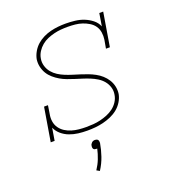

<svg xmlns="http://www.w3.org/2000/svg" viewBox="-137 -643 875 970"><g transform="rotate(-20 300.0 -158.5)"><path d="M245 8Q220 8 196 5Q172 2 149.5 -6.5Q127 -15 109 -30.5Q91 -46 82 -67L71 0H50L80 -181H101L94 -136Q90 -116 93 -96.5Q96 -77 107 -61.5Q118 -46 134 -36Q150 -26 168 -20.5Q186 -15 206 -13Q226 -11 246 -11Q265 -11 284 -12.5Q303 -14 322 -18.5Q341 -23 359.5 -30.5Q378 -38 394 -50Q410 -62 421 -79Q432 -96 435 -115Q439 -136 433 -155.5Q427 -175 414.5 -190Q402 -205 385 -215.5Q368 -226 349.5 -233.5Q331 -241 312 -247Q293 -253 274 -259Q255 -265 236 -272Q217 -279 200 -289Q183 -299 168 -312Q153 -325 143 -341.5Q133 -358 128.5 -378Q124 -398 127 -419Q131 -439 142 -458Q153 -477 169 -491Q185 -505 204.5 -514.5Q224 -524 244.5 -529Q265 -534 285 -536Q305 -538 325 -538Q350 -538 375.5 -535Q401 -532 423.5 -523Q446 -514 465 -499Q484 -484 493 -462L504 -530H525L495 -349H474L482 -394Q485 -414 482 -433.5Q479 -453 468.5 -468Q458 -483 441.5 -493Q425 -503 407 -509Q389 -515 369 -517Q349 -519 329 -519Q311 -519 293 -517.5Q275 -516 256.5 -511.5Q238 -507 220 -499.5Q202 -492 187 -479.5Q172 -467 161.5 -450.5Q151 -434 148 -416Q144 -395 150 -375Q156 -355 168.5 -340Q181 -325 197.5 -314.5Q214 -304 232.5 -296.5Q251 -289 270.5 -283Q290 -277 309 -271Q328 -265 346.5 -258Q365 -251 382.5 -241.5Q400 -232 414.5 -219Q429 -206 439.5 -189.5Q450 -173 454.5 -153Q459 -133 456 -112Q452 -91 440 -71.5Q428 -52 410.5 -38Q393 -24 372 -15Q351 -6 330 -1Q309 4 288 6Q267 8 245 8ZM234 221 218 212Q234 188 244 162.5Q254 137 260 110Q259 110 258 110Q257 110 256 110Q252 110 247.5 109Q243 108 240.5 104.5Q238 101 237.5 96.5Q237 92 238 88Q238 83 240.5 79Q243 75 246.5 71.5Q250 68 254.5 66.5Q259 65 264 65Q268 65 272.5 66.5Q277 68 279.5 71.5Q282 75 282.5 79Q283 83 283 88Q277 123 265.5 156.5Q254 190 234 221Z"/></g></svg>

Font: Iosevka Curly Slab ThExObl
Style: Regular
Weight: 100
Width: 7
Italic angle: -9°
Monospace: yes
Designer: Belleve Invis
Foundry: Belleve Invis
Version: Version 11.1.0; ttfautohint (v1.8.3)